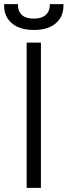

<svg xmlns="http://www.w3.org/2000/svg" viewBox="-27 -909 327 929"><path d="M171 -703V0H102V-703ZM-7 -881V-889H60V-883Q60 -854 79 -836.5Q98 -819 137 -819Q175 -819 194.5 -837Q214 -855 214 -884V-889H280V-881Q280 -828 242.5 -796Q205 -764 137 -764Q69 -764 31 -796Q-7 -828 -7 -881Z"/></svg>

Font: Museo Sans Light
Style: Regular
Weight: 300
Designer: Jos Buivenga
Foundry: Jos Buivenga & Rosetta Type Foundry (extension, remastering)
Version: Version 3.600;PS 1.000;hotconv 1.0.88;makeotf.lib2.5.647800;